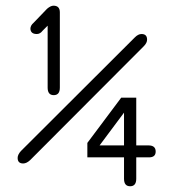

<svg xmlns="http://www.w3.org/2000/svg" viewBox="-20 -646 610 675"><path d="M459 -92.8V-17.6Q459 8.8 437.5 8.8Q416 8.8 416 -17.6V-92.8H287.1V-143.6L406.2 -302.7H459V-134.8H502Q527.3 -134.8 527.3 -113.3Q527.3 -92.8 503.9 -92.8Q502.9 -92.8 502 -92.8ZM416 -134.8V-250L330.1 -134.8ZM168 -626Q190.4 -626 190.4 -602.5V-337.9Q190.4 -311.5 168.9 -311.5Q147.5 -311.5 147.5 -337.9V-555.7L129.9 -538.1Q121.1 -526.4 109.4 -526.4Q87.9 -526.4 86.9 -544.9Q86.9 -556.6 98.6 -566.4L145.5 -615.2Q158.2 -626 168 -626ZM497.1 -506.8Q497.1 -495.1 485.4 -483.4L85.9 -83Q73.2 -71.3 61.5 -71.3Q42 -71.3 42 -90.8Q42 -102.5 53.7 -115.2L454.1 -514.6Q465.8 -526.4 477.5 -526.4Q497.1 -526.4 497.1 -506.8Z"/></svg>

Font: Jura
Style: Book
Weight: 400
Version: Version 2.5